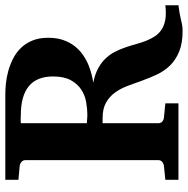

<svg xmlns="http://www.w3.org/2000/svg" viewBox="-12 -700 727 744"><g transform="rotate(-90 352.0 -327.5)"><path d="M704.1 0Q670.9 3.9 647.2 10Q623.5 16.1 605 16.1Q556.6 16.1 524.4 2.7Q492.2 -10.7 470.9 -32.5Q449.7 -54.2 436.5 -82Q423.3 -109.9 412.8 -138.9Q402.3 -168 392.1 -195.8Q381.8 -223.6 366.2 -245.4Q350.6 -267.1 327.1 -280.5Q303.7 -293.9 267.1 -293.9H247.1V-78.1Q247.1 -68.4 253.4 -62.7Q259.8 -57.1 269 -56.2L324.2 -50.8V0H27.8V-50.8L81.1 -56.2Q89.8 -57.1 96.9 -62.7Q104 -68.4 104 -78.1V-592.8Q104 -602.5 96.9 -608.4Q89.8 -614.3 81.1 -615.2L27.8 -620.1V-670.9H359.9Q378.4 -670.9 401.9 -668.5Q425.3 -666 449.5 -659.4Q473.6 -652.8 496.8 -641.1Q520 -629.4 538.1 -611.1Q556.2 -592.8 567.1 -566.7Q578.1 -540.5 578.1 -504.9Q578.1 -471.2 569.1 -445.8Q560.1 -420.4 545.2 -401.6Q530.3 -382.8 511.5 -369.9Q492.7 -356.9 473.1 -348.9Q453.6 -340.8 435.5 -336.4Q417.5 -332 403.8 -330.1Q436.5 -323.7 459.5 -311.3Q482.4 -298.8 498 -282.2Q513.7 -265.6 523.7 -246.1Q533.7 -226.6 540.8 -205.8Q547.9 -185.1 553.5 -164.6Q559.1 -144 566.4 -125.5Q573.7 -106.9 583.7 -91.6Q593.8 -76.2 609.4 -65.7Q625 -55.2 647.9 -51Q670.9 -46.9 704.1 -50.8ZM428.2 -485.8Q428.2 -549.3 390.1 -580.1Q352.1 -610.8 278.8 -610.8Q274.9 -611.3 269.5 -611.3H259.3Q253.4 -611.3 247.1 -610.8V-355Q259.8 -354 267.8 -353.5Q275.9 -353 279.8 -353Q303.2 -353 329.3 -357.7Q355.5 -362.3 377.4 -376.7Q399.4 -391.1 413.8 -417.2Q428.2 -443.4 428.2 -485.8Z"/></g></svg>

Font: Charis SIL CyrE
Style: Bold
Weight: 700
Foundry: SIL International
Version: Version 5.000